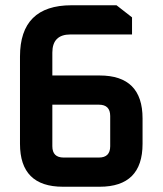

<svg xmlns="http://www.w3.org/2000/svg" viewBox="-20 -710 618 730"><path d="M56 -163V-495Q56 -690 252 -690H423L482 -644V-579H248Q179 -579 179 -510V-423H359Q522 -423 522 -260V-163Q522 0 359 0H219Q56 0 56 -163ZM179 -154Q179 -111 222 -111H356Q399 -111 399 -154V-269Q399 -312 356 -312H179Z"/></svg>

Font: Oxanium ExtraLight SemiBold
Style: Regular
Weight: 600
Version: Version 2.000